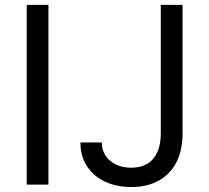

<svg xmlns="http://www.w3.org/2000/svg" viewBox="-20 -747 847 777"><path d="M176.1 -727.3V0H88.1V-727.3ZM630.7 -727.3H718.8V-207.4Q718.8 -137.8 693.2 -89.1Q667.6 -40.5 621.1 -15.3Q574.6 9.9 511.4 9.9Q451.7 9.9 405.2 -11.9Q358.7 -33.7 332 -74.2Q305.4 -114.7 305.4 -170.5H392Q392 -139.6 407.5 -116.7Q422.9 -93.8 449.9 -81Q476.9 -68.2 511.4 -68.2Q549.4 -68.2 576 -84.2Q602.6 -100.1 616.7 -131.2Q630.7 -162.3 630.7 -207.4Z"/></svg>

Font: InterMG
Style: Regular
Weight: 400
Designer: Rasmus Andersson
Foundry: rsms
Version: Version 3.019;December 26, 2023;FontCreator 15.0.0.2955 64-b